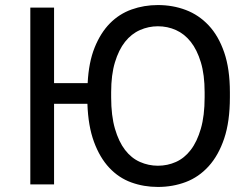

<svg xmlns="http://www.w3.org/2000/svg" viewBox="-20 -730 990 760"><path d="M605 10Q549 10 499.5 -8Q450 -26 412.5 -66Q375 -106 352 -168.5Q329 -231 326 -319H194V0H100V-700H194V-401H327Q331 -483 354.5 -541.5Q378 -600 415 -637.5Q452 -675 501 -692.5Q550 -710 605 -710Q664 -710 715.5 -690.5Q767 -671 806 -629.5Q845 -588 867.5 -522.5Q890 -457 890 -365V-345Q890 -249 867.5 -182Q845 -115 806 -72Q767 -29 715.5 -9.5Q664 10 605 10ZM605 -74Q643 -74 676.5 -89Q710 -104 735 -136.5Q760 -169 775 -220.5Q790 -272 790 -345V-365Q790 -434 775 -483.5Q760 -533 735 -564.5Q710 -596 676.5 -611Q643 -626 605 -626Q568 -626 534 -611Q500 -596 475 -564.5Q450 -533 435 -483.5Q420 -434 420 -365V-345Q420 -272 435 -220.5Q450 -169 475 -136.5Q500 -104 534 -89Q568 -74 605 -74Z"/></svg>

Font: Golos Text VF
Style: Regular
Weight: 400
Designer: A.Korolkova, Vitaly Kuzmin
Foundry: ParaType Ltd
Version: Version 2.003